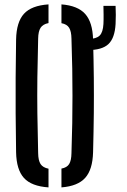

<svg xmlns="http://www.w3.org/2000/svg" viewBox="-20 -826 566 853"><path d="M195.5 6.5Q120 1.5 86.5 -35.2Q53 -72 51.5 -149.5Q50 -244 49.5 -323Q49 -402 49.5 -480.2Q50 -558.5 51.5 -650.5Q53 -728 86.5 -764.8Q120 -801.5 195.5 -806.5V-723.5Q170.5 -718.5 160.2 -702.5Q150 -686.5 149.5 -654.5Q147 -561 146 -481.8Q145 -402.5 146 -322.5Q147 -242.5 149.5 -145.5Q150 -113 160.2 -97.2Q170.5 -81.5 195.5 -76.5ZM253 6.5V-77Q277.5 -81.5 287.2 -97.2Q297 -113 297.5 -145.5Q300 -217 301 -279Q302 -341 302 -400Q302 -459 301 -521Q300 -583 297.5 -654.5Q297 -686.5 287.2 -702.5Q277.5 -718.5 253 -723V-806.5Q325.5 -801 358.5 -764Q391.5 -727 393.5 -650.5Q396 -558.5 396.8 -480Q397.5 -401.5 396.8 -322.5Q396 -243.5 393.5 -149.5Q391.5 -72.5 358.5 -35.8Q325.5 1 253 6.5ZM370.5 -603.5Q354 -603.5 341.5 -605.5V-653Q357 -651.5 370.5 -652Q408.5 -653.5 423 -668.2Q437.5 -683 439.5 -719Q440.5 -736.5 440.2 -761Q440 -785.5 439.5 -800H493.5Q494.5 -784 494.5 -759.8Q494.5 -735.5 493.5 -719.5Q490 -657 461.8 -630.2Q433.5 -603.5 370.5 -603.5Z"/></svg>

Font: Big Shoulders Stencil Text SemiBold
Style: Regular
Weight: 600
Designer: Patric King
Foundry: XO Type Co
Version: Version 1.000